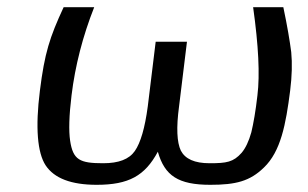

<svg xmlns="http://www.w3.org/2000/svg" viewBox="-20 -504 856 534"><path d="M91 -252C78 -149 84 -79 107 -44C131 -8 178 10 249 10C338 10 383 -15 419 -82C438 -15 476 10 565 10C636 10 675 0 714 -38C761 -83 775 -158 787 -252C792 -292 793 -328 790 -359C786 -390 779 -432 768 -484H684C699 -377 703 -296 696 -239C691 -195 685 -161 679 -136C672 -111 663 -92 652 -79C629 -53 610 -50 563 -50C521 -50 495 -62 483 -85C472 -108 470 -149 478 -208L500 -388H413L391 -208C383 -148 371 -107 355 -84C339 -61 310 -50 267 -50C202 -50 183 -59 175 -113C171 -140 172 -182 179 -239C189 -321 210 -403 242 -484H157C118 -400 104 -356 91 -252Z"/></svg>

Font: Gamestation Text
Style: Italic
Weight: 400
Designer: Jonas Hecksher
Foundry: Jonas Hecksher, Playtypeª, e-types AS
Version: Version 1.003